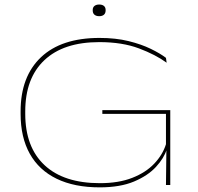

<svg xmlns="http://www.w3.org/2000/svg" viewBox="-20 -817 876 848"><path d="M420.5 10.5Q308.5 10.5 230.2 -27.5Q152 -65.5 111.5 -138Q71 -210.5 71 -314.5V-325Q71 -479 161 -564.2Q251 -649.5 419.5 -649.5Q491 -649.5 547.8 -635.5Q604.5 -621.5 646 -601.2Q687.5 -581 713 -561.5L716 -540Q667.5 -575.5 593.8 -603.2Q520 -631 418.5 -631Q260.5 -631 176 -551.2Q91.5 -471.5 91.5 -325V-314.5Q91.5 -167 176.8 -87.5Q262 -8 421.5 -8Q504 -8 564 -31.5Q624 -55 661.2 -94.2Q698.5 -133.5 713 -180V-325.5L721 -314H432V-330.5H732V-157.5H716.5Q704.5 -118.5 668.8 -79.8Q633 -41 571.8 -15.2Q510.5 10.5 420.5 10.5ZM715 -165.5H732V0H713ZM418 -745.5Q405 -745.5 397.2 -752Q389.5 -758.5 389.5 -771V-773Q389.5 -784.5 397.2 -790.8Q405 -797 418 -797Q431.5 -797 439 -790.8Q446.5 -784.5 446.5 -773V-771Q446.5 -758.5 439 -752Q431.5 -745.5 418 -745.5Z"/></svg>

Font: Anek Latin Expanded Thin
Style: Regular
Weight: 250
Width: 7
Designer: Yesha Goshar
Foundry: Ek Type
Version: Version 1.003